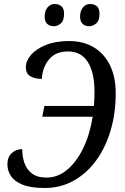

<svg xmlns="http://www.w3.org/2000/svg" viewBox="-20 -929 625 959"><path d="M203 10Q134 10 93 -6.5Q52 -23 34.5 -50Q17 -77 17 -108Q17 -145 39 -164.5Q61 -184 91 -184Q91 -145 103 -112.5Q115 -80 141.5 -61Q168 -42 212 -42Q269 -42 316 -81.5Q363 -121 396 -189.5Q429 -258 443 -346H191L202 -400H449Q452 -434 452 -469Q452 -567 418.5 -619.5Q385 -672 320 -672Q257 -672 224.5 -632Q192 -592 189 -535Q153 -535 131 -548.5Q109 -562 109 -593Q109 -625 135 -655Q161 -685 209.5 -704.5Q258 -724 325 -724Q397 -724 449.5 -692Q502 -660 530 -601.5Q558 -543 558 -464Q558 -364 532.5 -277.5Q507 -191 459.5 -126.5Q412 -62 347 -26Q282 10 203 10ZM426 -798Q405 -798 392.5 -810Q380 -822 380 -846Q380 -874 394 -891.5Q408 -909 431 -909Q451 -909 464 -897.5Q477 -886 477 -861Q477 -826 460.5 -812Q444 -798 426 -798ZM249 -798Q228 -798 215.5 -810Q203 -822 203 -846Q203 -874 217 -891.5Q231 -909 254 -909Q274 -909 287 -897.5Q300 -886 300 -861Q300 -826 283.5 -812Q267 -798 249 -798Z"/></svg>

Font: Noto Serif SemiCondensed
Style: Italic
Weight: 400
Width: 4
Italic angle: -12°
Designer: Monotype Design Team
Foundry: Monotype Imaging Inc.
Version: Version 2.013